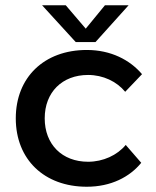

<svg xmlns="http://www.w3.org/2000/svg" viewBox="-20 -700 592 730"><path d="M517 -81 458 -149C426 -110 372 -85 315 -85C216 -85 150 -151 150 -250C150 -349 216 -415 315 -415C372 -415 424 -390 456 -351L520 -418C474 -472 402 -510 310 -510C148 -510 40 -406 40 -250C40 -94 148 10 310 10C402 10 473 -27 517 -81ZM343 -540 469 -680H379L306 -591L230 -680H140L268 -540Z"/></svg>

Font: Gully Medium
Style: Regular
Weight: 500
Designer: jaikishan Patel
Foundry: MagicType
Version: Version 1.000;Glyphs 3.2 (3242)